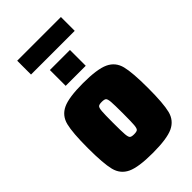

<svg xmlns="http://www.w3.org/2000/svg" viewBox="-257 -932 1022 1022"><g transform="rotate(-45 253.5 -421.0)"><path d="M27 -255Q27 -371 40 -422.5Q53 -474 99.5 -496Q146 -518 253 -518Q360 -518 407 -496Q454 -474 467 -422.5Q480 -371 480 -255Q480 -139 467 -87.5Q454 -36 407 -14Q360 8 253 8Q146 8 99.5 -14Q53 -36 40 -87.5Q27 -139 27 -255ZM290 -255Q290 -320 288 -342.5Q286 -365 279.5 -371Q273 -377 253 -377Q234 -377 227.5 -371Q221 -365 219 -342.5Q217 -320 217 -255Q217 -190 219 -167.5Q221 -145 227.5 -139Q234 -133 253 -133Q273 -133 279.5 -139Q286 -145 288 -167.5Q290 -190 290 -255ZM178 -573V-692H329V-573ZM90 -746V-850H419V-746Z"/></g></svg>

Font: Saira Semi Condensed Black
Style: Regular
Weight: 900
Width: 4
Designer: Hector Gatti with collaboration of the Omnibus-Type team
Foundry: Omnibus-Type
Version: Version 1.001; ttfautohint (v1.8)